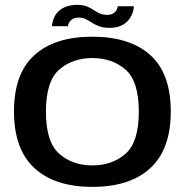

<svg xmlns="http://www.w3.org/2000/svg" viewBox="-20 -744 756 769"><path d="M350 4.5Q500.5 4.5 582.2 -70.8Q664 -146 664 -297.5Q664 -449.5 582.2 -523.2Q500.5 -597 350 -597Q199.5 -597 117.8 -523.2Q36 -449.5 36 -297.5Q36 -146 117.8 -70.8Q199.5 4.5 350 4.5ZM350 -81.5Q270.5 -81.5 217.2 -128.2Q164 -175 164 -296.5Q164 -419 217.2 -465.2Q270.5 -511.5 350 -511.5Q429.5 -511.5 482.8 -465.2Q536 -419 536 -296.5Q536 -175 482.8 -128.2Q429.5 -81.5 350 -81.5ZM417 -632.5Q443 -632.5 460 -639.2Q477 -646 488 -656.5Q499 -667 505 -678.8Q511 -690.5 513.5 -701.2Q516 -712 516 -719H451.5Q451.5 -712.5 447 -704.2Q442.5 -696 433.2 -690.2Q424 -684.5 410 -684.5Q392 -684.5 379.2 -690.2Q366.5 -696 354.5 -704.2Q342.5 -712.5 327.5 -718.5Q312.5 -724.5 289.5 -724.5Q264.5 -724.5 246.5 -718Q228.5 -711.5 217.2 -701.5Q206 -691.5 199.8 -679.8Q193.5 -668 191 -657.2Q188.5 -646.5 187.5 -639H252Q252.5 -645.5 257 -653.8Q261.5 -662 271 -667.8Q280.5 -673.5 295.5 -673.5Q311.5 -673.5 323.8 -667.2Q336 -661 348.5 -653Q361 -645 377 -638.8Q393 -632.5 417 -632.5Z"/></svg>

Font: Anybody SemiExpanded Medium
Style: Regular
Weight: 500
Width: 6
Version: Version 1.113;gftools[0.9.25]